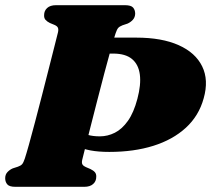

<svg xmlns="http://www.w3.org/2000/svg" viewBox="-21 -720 814 740"><path d="M296 -104.5Q293 -91.5 297.2 -85.5Q301.5 -79.5 310 -76L327.5 -68.5Q339 -63 344.8 -56.2Q350.5 -49.5 350 -38.5Q350 -21.5 338 -10.8Q326 0 304 0H38Q15 0 7 -9.5Q-1 -19 -1 -33Q-1 -47.5 7.8 -56.8Q16.5 -66 28 -71L48 -77.5Q59.5 -81.5 64.5 -87.5Q69.5 -93.5 74.5 -108.5Q80 -125 90.5 -162.5Q101 -200 114 -249.5Q127 -299 140.8 -352.5Q154.5 -406 167 -455.2Q179.5 -504.5 189 -542Q198.5 -579.5 202.5 -595.5Q205 -606.5 202.2 -613Q199.5 -619.5 189 -624L171 -631.5Q160 -637 154.2 -643.8Q148.5 -650.5 149 -661.5Q149 -678.5 160.8 -689.2Q172.5 -700 195 -700H460.5Q484 -700 492 -690.8Q500 -681.5 500 -667Q499.5 -653 490.8 -643.5Q482 -634 470.5 -629L451 -622.5Q439.5 -618 434.5 -612.2Q429.5 -606.5 424.5 -591.5Q418.5 -574 407 -533Q395.5 -492 381.2 -438Q367 -384 352.5 -327.5Q338 -271 325.5 -221.8Q313 -172.5 305 -140.5Q297 -108.5 296 -104.5ZM764 -341Q745.5 -273.5 695.2 -227.5Q645 -181.5 570 -158Q495 -134.5 400.5 -134.5Q358.5 -134.5 328 -140.2Q297.5 -146 273.5 -157Q249.5 -168 227 -184L252.5 -236Q267 -225 282.5 -215.5Q298 -206 317.5 -200.2Q337 -194.5 364 -194.5Q394 -194.5 421.8 -208.5Q449.5 -222.5 472 -254.2Q494.5 -286 508.5 -339Q523 -393.5 518 -432.5Q513 -471.5 487.8 -492.5Q462.5 -513.5 415 -513.5H316L335.5 -575H504.5Q602.5 -575 667.5 -546Q732.5 -517 758.2 -464.2Q784 -411.5 764 -341Z"/></svg>

Font: Fraunces
Style: Italic
Weight: 900
Italic angle: -16°
Version: Version 1.000;[0bf87f6ff]